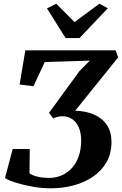

<svg xmlns="http://www.w3.org/2000/svg" viewBox="-20 -1016 661 1042"><path d="M256 6Q206.5 6 157.2 -2.8Q108 -11.5 68.2 -24Q28.5 -36.5 7 -49.5L49 -207.5H141.5L140 -76Q153 -65 181 -57.8Q209 -50.5 245.5 -50.5Q283.5 -50.5 315.2 -64.5Q347 -78.5 370.8 -104.8Q394.5 -131 407.5 -168.8Q420.5 -206.5 420.5 -254.5Q420.5 -292.5 408.5 -322Q396.5 -351.5 373.8 -368.2Q351 -385 319 -385Q302.5 -385 290.5 -381.5Q278.5 -378 269 -373.5L246 -403.5L411.5 -630.5L467.5 -687L223 -679.5L161.5 -548L86.5 -557.5L117.5 -743H607.5L621 -704.5L388 -415Q448 -413.5 492.2 -393.5Q536.5 -373.5 560.8 -336.5Q585 -299.5 585 -246.5Q585 -183 557.8 -135.5Q530.5 -88 483.8 -56.5Q437 -25 378.2 -9.5Q319.5 6 256 6ZM336 -809.5 235 -970.5 285 -996Q310 -971 335 -946Q360 -921 384.5 -896Q418.5 -921 452 -946Q485.5 -971 519.5 -996L565 -971L411.5 -809.5Z"/></svg>

Font: Merriweather 20pt
Style: Bold Italic
Weight: 700
Italic angle: -7.8°
Version: Version 2.101